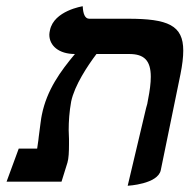

<svg xmlns="http://www.w3.org/2000/svg" viewBox="-20 -582 607 615"><path d="M389 13C389 13 485.8 8 495 -37L558 -344C564 -374 567 -399 567 -420C567 -501 518 -522 390 -522H266C252 -522 246 -538 245 -562C245 -562 152.4 -547.9 140 -485C139 -480 138 -476 138 -471C138 -436 168 -409 220 -409C174 -354 130 -294 114 -214C112 -207 108 -173 104 -143C103 -130 100 -116 99 -106H40L1 0H177L196 -61C200 -74 201 -96 201 -120V-137C201 -146 200 -155 200 -165C200 -193 202 -224 208 -257C219 -309 261 -372 289 -409H394C441 -409 463 -389 463 -336C463 -316 460 -292 454 -262C453 -254 451 -245 448 -236Z"/></svg>

Font: Linux Libertine O
Style: Bold Italic
Weight: 700
Italic angle: -11.5°
Designer: Philipp H. Poll
Foundry: Philipp H. Poll
Version: Version 4.1.0